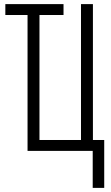

<svg xmlns="http://www.w3.org/2000/svg" viewBox="-20 -734 540 934"><path d="M431 180V0H114V-661H6V-714H289V-661H172V-53H374V-714H432V-53H487V180Z"/></svg>

Font: Noto Sans Mono ExtraCondensed Light
Style: Regular
Weight: 300
Width: 2
Designer: Monotype Design Team
Foundry: Monotype Imaging Inc.
Version: Version 2.014; ttfautohint (v1.8.4.7-5d5b)